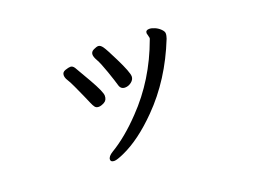

<svg xmlns="http://www.w3.org/2000/svg" viewBox="-85 -656 1170 885"><g transform="rotate(-20 500.0 -213.5)"><path d="M361.8 -210.9Q349.1 -210.9 343 -219Q336.9 -227.1 331.1 -241Q325.2 -254.9 313 -282.5Q300.8 -310.1 288.3 -336.9Q275.9 -363.8 267.3 -377Q258.8 -390.1 258.8 -402.8Q258.8 -418 275.4 -423.6Q292 -429.2 300.8 -429.2Q312 -429.2 320.1 -416.5Q328.1 -403.8 366.5 -336.4Q404.8 -269 404.8 -250Q404.8 -228 388.9 -219.5Q373 -210.9 361.8 -210.9ZM344.2 47.9Q326.2 47.9 326.2 35.2Q326.2 20 351.1 4.9Q424.8 -39.1 502 -120.1Q624 -246.1 688 -421.9Q689.9 -424.8 689.9 -430.2L684.1 -454.1Q684.1 -469.2 702.1 -469.2Q713.9 -469.2 729 -462.6Q744.1 -456.1 755.6 -444.6Q767.1 -433.1 767.1 -423.8Q767.1 -416 765.6 -410.9Q764.2 -405.8 762.2 -398.9Q691.9 -222.2 571.8 -101.1Q479 -6.8 392.1 32.2Q356.9 47.9 344.2 47.9ZM505.9 -252.9Q484.9 -252.9 479 -274.4Q473.1 -295.9 455.6 -346.4Q438 -397 427 -416Q416 -435.1 416 -446.8Q416 -460.9 430.9 -468Q445.8 -475.1 454.1 -475.1Q464.8 -475.1 475.3 -460.4Q485.8 -445.8 515.1 -386.2Q551.8 -312 551.8 -291Q551.8 -275.9 537.4 -264.4Q522.9 -252.9 505.9 -252.9Z"/></g></svg>

Font: LXGW WenKai Mono GB Screen
Style: Regular
Weight: 400
Monospace: yes
Designer: LXGW / Fontworks Inc.
Foundry: LXGW / Fontworks Inc.
Version: Version 1.510;January 18,2025